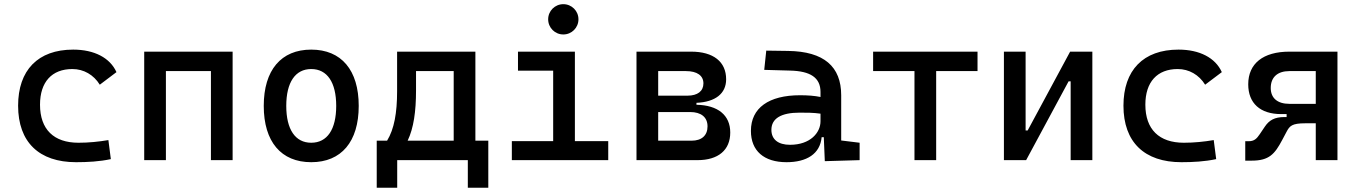

<svg xmlns="http://www.w3.org/2000/svg" viewBox="-20 -764 6485 916"><path d="M342.8 9.8C397 9.8 455.1 6.8 508.8 -4.9L497.1 -95.7C451.2 -87.9 402.8 -83 354.5 -83C236.8 -83 170.9 -146.5 170.9 -264.6C170.9 -373 227.5 -434.6 325.2 -434.6C379.4 -434.6 426.8 -407.2 456.1 -359.9L535.6 -419.9C504.9 -488.3 429.7 -527.3 329.1 -527.3C160.6 -527.3 66.4 -428.7 66.4 -259.8C66.4 -85.9 166.5 9.8 342.8 9.8Z M986.3 0H1089.8V-517.6H668V0H771.5V-424.8H986.3Z M1464.8 9.8C1608.4 9.8 1691.4 -87.9 1691.4 -258.8C1691.4 -429.7 1608.4 -527.3 1464.8 -527.3C1321.3 -527.3 1238.3 -429.7 1238.3 -258.8C1238.3 -87.9 1321.3 9.8 1464.8 9.8ZM1464.8 -83C1388.7 -83 1345.7 -146.5 1345.7 -258.8C1345.7 -371.1 1388.7 -434.6 1464.8 -434.6C1541 -434.6 1584 -371.1 1584 -258.8C1584 -146.5 1541 -83 1464.8 -83Z M1777.3 131.8H1875V0H2211.9V131.8H2309.6V-92.8H2248V-517.6H1874.5V-329.1C1874.5 -225.6 1860.8 -148.4 1826.7 -92.8H1777.3ZM2144.5 -92.8H1924.8C1953.6 -153.3 1964.8 -232.4 1964.8 -332.5V-424.8H2144.5Z M2421.9 0H2881.8V-90.8H2722.7V-517.6H2451.2V-426.8H2619.1V-90.8H2421.9ZM2667.5 -599.6C2707.5 -599.6 2739.7 -631.8 2739.7 -671.9C2739.7 -711.9 2707.5 -744.1 2667.5 -744.1C2627.4 -744.1 2595.2 -711.9 2595.2 -671.9C2595.2 -631.8 2627.4 -599.6 2667.5 -599.6Z M3016.6 0H3307.6C3406.7 0 3463.9 -47.9 3463.9 -131.8C3463.9 -214.4 3405.3 -262.2 3302.7 -264.2V-273.4C3392.6 -277.3 3444.3 -317.4 3444.3 -385.7C3444.3 -469.7 3383.3 -517.6 3277.3 -517.6H3016.6ZM3120.1 -92.8V-229.5H3272.5C3325.2 -229.5 3355.5 -204.6 3355.5 -161.1C3355.5 -117.7 3327.6 -92.8 3279.3 -92.8ZM3120.1 -307.6V-424.8H3252.9C3305.7 -424.8 3335.9 -403.3 3335.9 -366.2C3335.9 -329.1 3308.1 -307.6 3259.8 -307.6Z M3915 4.9 4081.1 0V-83L3993.2 -93.8V-309.6C3993.2 -446.3 3911.1 -518.6 3740.2 -521L3635.7 -522.5L3626 -430.7L3750 -427.2C3845.7 -424.8 3894.5 -394 3894.5 -325.2V-301.3C3866.2 -307.1 3834 -309.6 3796.9 -309.6C3647.5 -309.6 3562.5 -249 3562.5 -139.6C3562.5 -44.4 3624.5 9.8 3732.4 9.8C3828.6 9.8 3892.6 -29.8 3899.9 -109.4H3910.2ZM3894.5 -221.7V-185.5C3894.5 -130.9 3845.7 -73.2 3749 -73.2C3692.4 -73.2 3660.2 -99.1 3660.2 -144.5C3660.2 -198.7 3706.5 -226.6 3794.9 -226.6C3828.6 -226.6 3861.3 -226.6 3894.5 -221.7Z M4342.8 0H4446.3V-424.8H4643.6V-517.6H4145.5V-424.8H4342.8Z M4769.5 0H4875.5L5078.1 -376H5087.9V0H5191.4V-517.6H5085.4L4882.8 -141.6H4873V-517.6H4769.5Z M5616.2 9.8C5670.4 9.8 5728.5 6.8 5782.2 -4.9L5770.5 -95.7C5724.6 -87.9 5676.3 -83 5627.9 -83C5510.3 -83 5444.3 -146.5 5444.3 -264.6C5444.3 -373 5501 -434.6 5598.6 -434.6C5652.8 -434.6 5700.2 -407.2 5729.5 -359.9L5809.1 -419.9C5778.3 -488.3 5703.1 -527.3 5602.5 -527.3C5434.1 -527.3 5339.8 -428.7 5339.8 -259.8C5339.8 -85.9 5439.9 9.8 5616.2 9.8Z M6092.3 -219.7H6118.2V-205.6H6108.4C6060.5 -205.6 6035.2 -190.4 6014.6 -160.2L5990.2 -124C5975.1 -101.6 5963.4 -90.3 5937 -90.3H5920.9V2.4H5951.7C6034.7 2.4 6061.5 -28.8 6097.2 -96.2L6118.2 -135.7C6132.8 -163.1 6143.6 -175.8 6207 -175.8H6257.3V0H6360.8V-517.6H6131.3C6006.3 -517.6 5935.1 -460.9 5935.1 -361.8C5935.1 -271.5 5992.2 -219.7 6092.3 -219.7ZM6257.3 -268.6H6131.3C6074.7 -268.6 6042.5 -295.9 6042.5 -344.2C6042.5 -395.5 6074.7 -424.8 6131.3 -424.8H6257.3Z"/></svg>

Font: Cascadia Code PL
Style: Regular
Weight: 400
Monospace: yes
Designer: Aaron Bell
Foundry: Saja Typeworks
Version: Version 2404.023